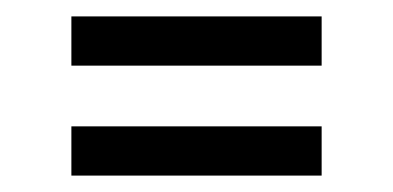

<svg xmlns="http://www.w3.org/2000/svg" viewBox="-20 -393 479 234"><path d="M67 -179V-239H372V-179ZM67 -313V-373H372V-313Z"/></svg>

Font: Raleway Thin Medium
Style: Regular
Weight: 500
Version: Version 4.026